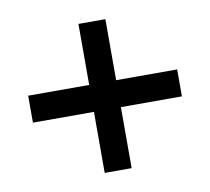

<svg xmlns="http://www.w3.org/2000/svg" viewBox="-66 -625 765 699"><g transform="rotate(-10 316.5 -275.5)"><path d="M591.8 -225.6H366.2V0H266.6V-225.6H41V-325.2H266.6V-550.8H366.2V-325.2H591.8Z"/></g></svg>

Font: Allerta
Style: Regular
Weight: 400
Designer: Matt McInerney
Foundry: Matt McInerney
Version: Version 1.0